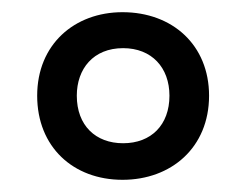

<svg xmlns="http://www.w3.org/2000/svg" viewBox="-20 -743 404 315"><path d="M181 -448C261 -448 323 -501 323 -586C323 -669 263 -723 181 -723C102 -723 41 -670 41 -586C41 -502 100 -448 181 -448ZM182 -508C137 -508 106 -537 106 -586C106 -630 133 -664 182 -664C229 -664 258 -632 258 -586C258 -538 228 -508 182 -508Z"/></svg>

Font: Noto Sans Armenian ExtraCondensed Medium
Style: Regular
Weight: 500
Width: 2
Designer: Monotype Design Team
Foundry: Monotype Imaging Inc.
Version: Version 2.008